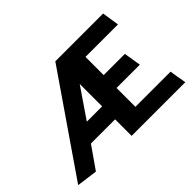

<svg xmlns="http://www.w3.org/2000/svg" viewBox="-127 -952 1224 1224"><g transform="rotate(-45 485.5 -340.0)"><path d="M3 -19 458 -680H889L907 -564H614V-400H805L824 -284H614V-114H931Q935 -86 940 -57Q945 -28 950 0H466V-149H248Q222 -112 196 -74.5Q170 -37 144 0ZM328 -266H466V-468Z"/></g></svg>

Font: Palanquin Dark Medium
Style: Regular
Weight: 500
Designer: Pria Ravichandran
Version: Version 1.001